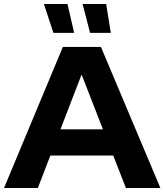

<svg xmlns="http://www.w3.org/2000/svg" viewBox="-43 -933 816 953"><path d="M269 -700H458L753 0H582L519 -161H207L145 0H-23ZM468 -291 362 -563 257 -291ZM367 -913H484L507 -770H404ZM175 -913H292L325 -770H222Z"/></svg>

Font: Chess Sans
Style: Bold
Weight: 700
Designer: Wolf Bōese
Foundry: Wolf Bōese
Version: Version 7.223